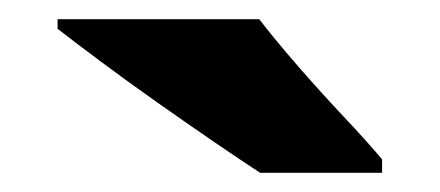

<svg xmlns="http://www.w3.org/2000/svg" viewBox="-20 -786 458 200"><path d="M250 -766Q267 -744 290.5 -717Q314 -690 338 -664.5Q362 -639 378 -620V-606H251Q231 -619 202.5 -638.5Q174 -658 143.5 -679.5Q113 -701 85.5 -721.5Q58 -742 40 -756V-766Z"/></svg>

Font: Noto Sans Symbols Black
Style: Regular
Weight: 900
Version: Version 2.002